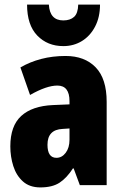

<svg xmlns="http://www.w3.org/2000/svg" viewBox="-20 -807 534 837"><path d="M266 -563Q349 -563 397 -513.5Q445 -464 445 -363V0H328L301 -73H298Q271 -31 239.5 -10.5Q208 10 156 10Q109 10 80 -16Q51 -42 38 -83Q25 -124 25 -169Q25 -258 72.5 -301.5Q120 -345 211 -349L283 -352V-366Q283 -434 230 -434Q183 -434 111 -393L69 -513Q110 -537 159.5 -550Q209 -563 266 -563ZM253 -245Q187 -242 187 -176Q187 -119 226 -119Q250 -119 266.5 -141Q283 -163 283 -198V-247ZM416 -787Q416 -732 394.5 -691Q373 -650 337 -628Q301 -606 256 -606Q187 -606 142.5 -652Q98 -698 98 -787H193Q197 -718 256 -718Q286 -718 303 -733.5Q320 -749 321 -787Z"/></svg>

Font: Noto Sans Sinhala UI ExtraCondensed Black
Style: Regular
Weight: 900
Width: 2
Designer: Jelle Bosma - Monotype Design Team
Foundry: Monotype Imaging Inc.
Version: Version 2.006; ttfautohint (v1.8.4.7-5d5b)